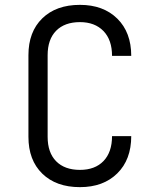

<svg xmlns="http://www.w3.org/2000/svg" viewBox="-20 -760 640 790"><path d="M309 10Q211 10 154 -45.5Q97 -101 97 -197V-533Q97 -629 154 -684.5Q211 -740 309 -740Q405 -740 462.5 -683.5Q520 -627 520 -530H441Q441 -596 405.5 -632.5Q370 -669 309 -669Q246 -669 211 -633.5Q176 -598 176 -533V-197Q176 -132 211 -96.5Q246 -61 309 -61Q371 -61 406 -97.5Q441 -134 441 -200H520Q520 -103 462.5 -46.5Q405 10 309 10Z"/></svg>

Font: JetBrains Mono NL Light
Style: Regular
Weight: 300
Monospace: yes
Designer: Philipp Nurullin, Konstantin Bulenkov
Foundry: JetBrains
Version: Version 2.305; ttfautohint (v1.8.4.7-5d5b)